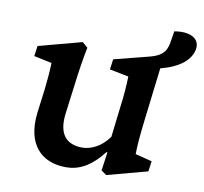

<svg xmlns="http://www.w3.org/2000/svg" viewBox="-74 -712 856 805"><g transform="rotate(10 354.0 -309.0)"><path d="M428 14 600 -32 606 -76 535 -94C535 -125 539 -176 547 -241L574 -466C652 -486 702 -524 708 -575C713 -620 666 -640 605 -629L597 -580C590 -536 567 -518 518 -506L373 -469L367 -425L448 -409C447 -371 444 -326 437 -275L422 -148C389 -101 345 -82 309 -82C244 -82 205 -119 216 -209L231 -325C239 -389 248 -451 258 -498L235 -518L51 -469L45 -425L121 -409C120 -369 116 -331 112 -294L99 -193C83 -57 151 11 256 11C310 11 360 -13 413 -81L417 -80L406 -2Z"/></g></svg>

Font: TPK Tissa Web SemiBold
Style: Italic
Weight: 600
Italic angle: -7°
Designer: Jacques Le Bailly, Suppakit Chalermlarp | Katatrad Co.,Ltd.
Foundry: Jacques Le Bailly, Cadson Demak Co.,Ltd.
Version: Version 5.000;Glyphs 3.1.2 (3151)